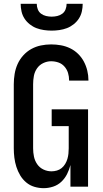

<svg xmlns="http://www.w3.org/2000/svg" viewBox="-20 -975 540 1003"><path d="M208 8Q184 8 160 1Q136 -6 117 -22Q98 -38 85.5 -59Q73 -80 65.5 -103.5Q58 -127 55 -151.5Q52 -176 52 -200V-535Q52 -562 56.5 -589Q61 -616 72 -640.5Q83 -665 101.5 -685.5Q120 -706 143.5 -719Q167 -732 193.5 -737.5Q220 -743 247 -743Q273 -743 298 -738.5Q323 -734 346 -723Q369 -712 387.5 -694Q406 -676 418 -653.5Q430 -631 436 -606Q442 -581 442 -556V-554H341V-555Q341 -575 335.5 -593.5Q330 -612 317 -627Q304 -642 285.5 -648.5Q267 -655 247 -655Q226 -655 206 -645.5Q186 -636 173.5 -618Q161 -600 157 -578.5Q153 -557 153 -535V-200Q153 -178 157.5 -156.5Q162 -135 174.5 -117Q187 -99 207 -89.5Q227 -80 249 -80Q263 -80 277 -84Q291 -88 302 -97Q313 -106 320.5 -118.5Q328 -131 332 -144.5Q336 -158 337.5 -172Q339 -186 339 -200V-316H250V-404H440V0H348V-113Q342 -89 330.5 -66Q319 -43 300.5 -25.5Q282 -8 257.5 0Q233 8 208 8ZM250 -815Q230 -815 209.5 -818Q189 -821 170.5 -828Q152 -835 135.5 -848Q119 -861 108 -878Q97 -895 92.5 -915Q88 -935 88 -955H172Q172 -940 177.5 -926Q183 -912 194.5 -903.5Q206 -895 220.5 -891.5Q235 -888 250 -888Q265 -888 279.5 -891.5Q294 -895 305.5 -903.5Q317 -912 322.5 -926Q328 -940 328 -955H412Q412 -935 407.5 -915Q403 -895 392 -878Q381 -861 364.5 -848Q348 -835 329.5 -828Q311 -821 290.5 -818Q270 -815 250 -815Z"/></svg>

Font: Iosevka Curly Semibold
Style: Regular
Weight: 600
Monospace: yes
Designer: Belleve Invis
Foundry: Belleve Invis
Version: Version 22.1.2; ttfautohint (v1.8.4)